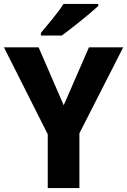

<svg xmlns="http://www.w3.org/2000/svg" viewBox="-20 -954 645 974"><path d="M175.8 -713.9H0L222.2 -272.9V0H382.8V-277.8L605 -713.9H431.2L303.2 -419.9ZM302.2 -934.1C287.6 -911.1 268.6 -885.7 245.6 -857.4C222.2 -829.1 202.6 -805.7 187.5 -787.1V-773.9H293.5C310.1 -786.1 330.6 -801.3 354.5 -820.3C378.4 -838.9 401.9 -857.9 424.8 -877C447.3 -896 465.3 -911.6 478.5 -923.8V-934.1Z"/></svg>

Font: Avrile Sans
Style: Bold
Weight: 700
Designer: Monotype Design Team, Google (font), Stefan Peev (BGR Cyrillic), Cristiano Sobral (main changes)
Foundry: The Avrile Sans Project Authors
Version: Version 3.110